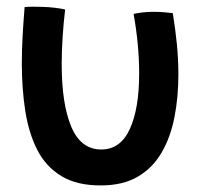

<svg xmlns="http://www.w3.org/2000/svg" viewBox="-20 -539 629 585"><path d="M387 -496.5Q396 -499 413.2 -501Q430.5 -503 447.5 -503Q462 -503 479 -501.8Q496 -500.5 506.5 -499Q514 -453 518.8 -405.5Q523.5 -358 523.5 -312.5Q523.5 -243 511.5 -181.8Q499.5 -120.5 472.2 -73.8Q445 -27 399.5 -0.5Q354 26 286.5 26Q213.5 26 166.5 -2.8Q119.5 -31.5 93.5 -82.5Q67.5 -133.5 57 -201Q46.5 -268.5 46.5 -346Q46.5 -388 49 -431.5Q51.5 -475 55 -517.5Q79.5 -519.5 111 -518Q129.5 -517.5 148 -515.2Q166.5 -513 178.5 -510Q173.5 -468.5 170.8 -426.2Q168 -384 168 -343.5Q168 -222 197.2 -152.8Q226.5 -83.5 288.5 -83.5Q347 -83.5 375.5 -145.8Q404 -208 404 -315Q404 -359.5 399.5 -406.2Q395 -453 387 -496.5Z"/></svg>

Font: Grandstander Medium
Style: Regular
Weight: 500
Designer: Tyler Finck
Foundry: Etcetera Type Co
Version: Version 1.200; ttfautohint (v1.8.3)